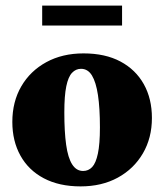

<svg xmlns="http://www.w3.org/2000/svg" viewBox="-20 -650 586 685"><path d="M276.5 -40Q295.5 -40 308.8 -54Q322 -68 329.2 -102Q336.5 -136 336.5 -195.5Q336.5 -264.5 329.5 -310.8Q322.5 -357 308 -380.8Q293.5 -404.5 269 -404.5Q250.5 -404.5 237 -390.2Q223.5 -376 216.5 -342.2Q209.5 -308.5 209.5 -249Q209.5 -180 216 -133.5Q222.5 -87 237.5 -63.5Q252.5 -40 276.5 -40ZM267.5 15Q191 15 136.2 -14Q81.5 -43 52.8 -95Q24 -147 24 -215Q24 -287 56 -342Q88 -397 145.2 -428.2Q202.5 -459.5 278 -459.5Q355.5 -459.5 409.8 -430.5Q464 -401.5 493 -349.8Q522 -298 522 -229Q522 -158 489.8 -102.8Q457.5 -47.5 400.2 -16.2Q343 15 267.5 15ZM130.5 -559V-630H415.5V-559Z"/></svg>

Font: Newsreader 24pt ExtraBold
Style: Regular
Weight: 800
Designer: Hugues Gentile
Foundry: Production Type
Version: Version 1.003